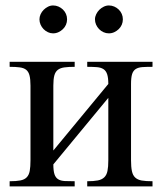

<svg xmlns="http://www.w3.org/2000/svg" viewBox="-20 -669 582 689"><path d="M293 0V-18.6Q316.4 -18.6 331.1 -21.5Q345.7 -24.4 354.2 -32.7Q362.8 -41 365.7 -55.7Q368.7 -70.3 368.7 -93.8V-317.9L171.4 -79.1Q171.4 -56.2 175.5 -43.7Q179.7 -31.2 189 -25.6Q198.2 -20 212.9 -19.3Q227.5 -18.6 248 -18.6V0H14.6V-18.6Q38.6 -18.6 53.2 -21.5Q67.9 -24.4 75.9 -32.7Q84 -41 86.7 -55.7Q89.4 -70.3 89.4 -93.8V-361.8Q89.4 -384.8 85.9 -398.2Q82.5 -411.6 74 -418.5Q65.4 -425.3 51 -427.2Q36.6 -429.2 14.6 -429.2V-447.3H248V-429.2Q226.1 -429.2 211.4 -427.2Q196.8 -425.3 187.7 -418.5Q178.7 -411.6 175 -398.2Q171.4 -384.8 171.4 -361.8V-128.9L368.7 -367.7Q368.7 -390.1 364.5 -402.6Q360.4 -415 351.3 -420.9Q342.3 -426.8 327.9 -428Q313.5 -429.2 293 -429.2V-447.3H527.3V-429.2Q505.9 -429.2 491.2 -428.2Q476.6 -427.2 467.3 -421.4Q458 -415.5 454.1 -403.1Q450.2 -390.6 450.2 -367.7V-93.8Q450.2 -69.8 453.4 -54.9Q456.5 -40 465.1 -32Q473.6 -23.9 488.5 -21.2Q503.4 -18.6 527.3 -18.6V0ZM220.7 -599.6Q220.7 -589.4 216.8 -580.3Q212.9 -571.3 205.8 -564.5Q198.7 -557.6 189.7 -553.5Q180.7 -549.3 170.4 -549.3Q160.6 -549.3 151.9 -553.5Q143.1 -557.6 136.2 -564.7Q129.4 -571.8 125.5 -580.8Q121.6 -589.8 121.6 -599.6Q121.6 -608.9 125.7 -617.9Q129.9 -627 136.7 -633.8Q143.6 -640.6 152.3 -645Q161.1 -649.4 170.4 -649.4Q180.7 -649.4 189.7 -645.5Q198.7 -641.6 205.8 -634.8Q212.9 -627.9 216.8 -618.9Q220.7 -609.9 220.7 -599.6ZM420.9 -599.6Q420.9 -589.4 417 -580.3Q413.1 -571.3 406 -564.5Q398.9 -557.6 389.9 -553.5Q380.9 -549.3 370.6 -549.3Q360.4 -549.3 351.3 -553.5Q342.3 -557.6 335.4 -564.7Q328.6 -571.8 324.7 -580.8Q320.8 -589.8 320.8 -599.6Q320.8 -608.9 325.2 -617.9Q329.6 -627 336.4 -633.8Q343.3 -640.6 352.3 -645Q361.3 -649.4 370.6 -649.4Q380.9 -649.4 389.9 -645.5Q398.9 -641.6 406 -634.8Q413.1 -627.9 417 -618.9Q420.9 -609.9 420.9 -599.6Z"/></svg>

Font: Doulos SIL Cyr
Style: Regular
Weight: 400
Designer: Walt Agee, Victor Gaultney, Peter Martin, Debbi Hosken, Becca Hirsbrunner
Foundry: SIL International
Version: Version 5.000